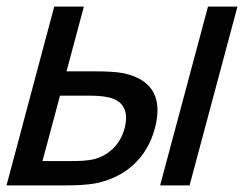

<svg xmlns="http://www.w3.org/2000/svg" viewBox="-22 -560 738 580"><path d="M-2.3 0H174.2C204.7 0 241.9 -1 270.5 -7C353.2 -24.5 420.7 -78.5 445.7 -172C451.2 -192.4 453.8 -210.7 453.8 -227.1C453.8 -291.5 413.5 -325.4 350.5 -339C327.2 -343.5 292.5 -344.5 261.5 -344.5H179L231.3 -540H141.8ZM461.7 0H550.7L695.3 -540H606.3ZM106.3 -73.5 159.3 -271H248.3C267.3 -271 289.5 -270 307.8 -265.5C338.8 -258 358.9 -238.5 358.9 -203.8C358.9 -194.3 357.4 -183.8 354.2 -172C339.5 -117 299.5 -89 263.5 -79.5C242 -74 214.8 -73.5 195.3 -73.5Z"/></svg>

Font: Manrope
Style: MediumItalic
Weight: 500
Italic angle: -15°
Designer: Mikhail Sharanda
Foundry: Mikhail Sharanda
Version: Version 4.502;hotconv 1.0.109;makeotfexe 2.5.65596